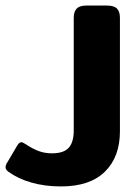

<svg xmlns="http://www.w3.org/2000/svg" viewBox="-152 -500 503 690"><path d="M-122 117Q-132 110 -132 101Q-132 93 -126 84L-90 23Q-83 11 -75 11Q-71 11 -60 18Q-36 34 -14 42.5Q8 51 35 51Q77 51 95 31Q113 11 113 -31V-436Q113 -458 123.5 -469Q134 -480 158 -480H233Q258 -480 268.5 -469Q279 -458 279 -436V-28Q279 64 225 117Q171 170 67 170Q9 170 -39.5 156Q-88 142 -122 117Z"/></svg>

Font: Mitr Medium
Style: Regular
Weight: 500
Designer: Thanarat Vachiruckul
Foundry: Cadson Demak
Version: Version 1.002